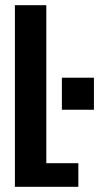

<svg xmlns="http://www.w3.org/2000/svg" viewBox="-20 -720 403 740"><path d="M37.5 0V-700H158.5V-91H282V0ZM218.5 -420.5H342V-297H218.5Z"/></svg>

Font: Trispace Condensed Medium
Style: Regular
Weight: 500
Width: 3
Designer: Tyler Finck
Foundry: Etcetera Type Company
Version: Version 1.210; ttfautohint (v1.8.3)